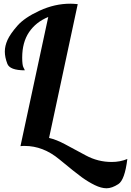

<svg xmlns="http://www.w3.org/2000/svg" viewBox="-20 -760 703 1030"><path d="M99.1 -451.2Q99.1 -410.2 106 -397.9Q112.8 -385.7 112.8 -382.8Q32.7 -382.8 19.3 -418Q5.9 -453.1 5.9 -483.4Q5.9 -513.7 20.3 -545.7Q34.7 -577.6 73 -621.6Q111.3 -665.5 192.6 -702.9Q273.9 -740.2 356.9 -740.2Q372.6 -740.2 397 -737.8L243.2 -20Q282.2 -11.2 328.6 13.7Q375 38.6 440.2 73.7Q505.4 108.9 579.1 108.9Q625 108.9 663.1 92.8Q649.4 205.6 614.7 227.8Q580.1 250 551.8 250Q523.4 250 488.8 233.2Q454.1 216.3 419.2 191.2Q384.3 166 297.9 94.5Q211.4 22.9 112.8 22.9H104.5Q96.2 22.9 89.8 23.9L238.8 -668.9Q172.4 -641.6 135.7 -587.2Q99.1 -532.7 99.1 -451.2Z"/></svg>

Font: Lobster-Regular
Style: Regular
Weight: 400
Designer: Pablo Impallari
Foundry: Pablo Impallari
Version: Version 1.007; ttfautohint (v1.1) -l 8 -r 50 -G 50 -x 14 -D 